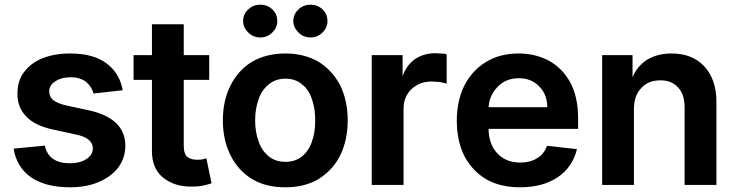

<svg xmlns="http://www.w3.org/2000/svg" viewBox="-20 -782 3123 815"><path d="M377 -385Q370 -413 346 -434Q321 -454 279 -454Q241 -454 215 -437Q189 -421 189 -394Q189 -371 206 -357Q223 -343 263 -334L356 -314Q512 -280 512 -163Q512 -112 482 -71Q451 -31 398 -9Q347 13 276 13Q175 13 112 -29Q50 -73 38 -151L170 -164Q187 -89 276 -89Q320 -89 347 -107Q374 -125 374 -152Q374 -196 303 -211L210 -231Q128 -248 92 -287Q54 -325 54 -383Q54 -440 82 -476Q111 -515 161 -535Q212 -555 278 -555Q375 -555 431 -514Q488 -472 501 -399Z M760 -443V-164Q760 -128 776 -115Q793 -104 815 -104Q830 -104 837 -105L856 -110L878 -4Q867 0 846 5Q827 10 789 10Q722 10 675 -26Q624 -65 625 -143V-443H547V-548H625V-679H760V-548H868V-443Z M1050 -22Q990 -59 959 -122Q926 -187 926 -271Q926 -356 959 -420Q991 -484 1050 -520Q1111 -555 1191 -555Q1271 -555 1332 -520Q1390 -484 1424 -420Q1456 -354 1456 -271Q1456 -188 1424 -122Q1392 -59 1332 -22Q1274 13 1191 13Q1108 13 1050 -22ZM1262 -118Q1291 -142 1304 -181Q1318 -219 1318 -271Q1318 -323 1304 -361Q1291 -402 1262 -424Q1234 -448 1192 -448Q1150 -448 1121 -424Q1091 -400 1078 -361Q1063 -321 1063 -271Q1063 -222 1078 -181Q1091 -143 1121 -118Q1150 -95 1192 -95Q1233 -95 1262 -118ZM1034 -644Q1012 -665 1012 -692Q1012 -723 1034 -742Q1054 -762 1085 -762Q1116 -762 1136 -742Q1157 -723 1157 -692Q1157 -665 1136 -644Q1115 -623 1085 -623Q1055 -623 1034 -644ZM1247 -644Q1225 -666 1225 -692Q1225 -722 1247 -742Q1267 -762 1298 -762Q1329 -762 1349 -742Q1370 -723 1370 -692Q1370 -665 1349 -644Q1328 -623 1298 -623Q1268 -623 1247 -644Z M1689 -548V-457Q1702 -501 1740 -530Q1778 -556 1826 -556Q1841 -556 1850 -555Q1864 -555 1876 -552V-427Q1866 -430 1846 -434Q1822 -436 1812 -436Q1762 -436 1727 -404Q1693 -371 1693 -321V3H1558V-548Z M2044 -21Q1984 -57 1951 -120Q1919 -184 1919 -270Q1919 -353 1951 -419Q1985 -484 2043 -519Q2102 -555 2181 -555Q2250 -555 2307 -526Q2365 -495 2399 -435Q2434 -373 2434 -277V-235H2054Q2054 -170 2092 -130Q2128 -92 2189 -92Q2231 -92 2259 -110Q2288 -126 2302 -163L2429 -149Q2411 -73 2348 -30Q2284 13 2188 13Q2103 13 2044 -21ZM2303 -327Q2303 -380 2270 -414Q2236 -450 2183 -450Q2127 -450 2092 -413Q2057 -377 2054 -327Z M2536 3V-548H2665V-456H2666Q2684 -500 2726 -528Q2770 -555 2831 -555Q2918 -555 2969 -501Q3022 -444 3021 -347V3H2886V-327Q2886 -382 2858 -411Q2831 -441 2783 -441Q2732 -441 2703 -409Q2671 -377 2671 -320V3Z"/></svg>

Font: Sinter Bold
Style: Regular
Weight: 700
Foundry: Adobe & rsms
Version: Version 1.000